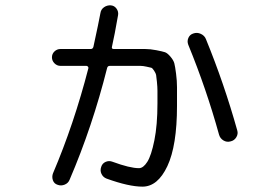

<svg xmlns="http://www.w3.org/2000/svg" viewBox="-20 -659 1040 717"><path d="M798 -156Q751 -326 683 -492Q678 -505 683.5 -517.5Q689 -530 702 -534Q716 -539 730 -532.5Q744 -526 749 -513Q817 -347 866 -172Q870 -159 862.5 -146.5Q855 -134 841 -131Q827 -127 814.5 -134.5Q802 -142 798 -156ZM206 -413Q193 -413 183.5 -422.5Q174 -432 174 -445Q174 -458 183.5 -467Q193 -476 206 -476H319Q327 -476 329 -485Q349 -577 355 -610Q357 -624 368.5 -632Q380 -640 394 -639Q407 -638 415 -627Q423 -616 421 -603Q408 -528 398 -484Q396 -476 405 -476H464Q502 -476 521.5 -476Q541 -476 564 -471.5Q587 -467 596 -464Q605 -461 616.5 -447.5Q628 -434 631 -422.5Q634 -411 637.5 -384Q641 -357 641 -333Q641 -309 641 -264Q641 -115 605 -38.5Q569 38 512 38Q461 38 378 8Q365 3 359 -9.5Q353 -22 358 -36Q362 -49 374.5 -54.5Q387 -60 400 -55Q465 -31 499 -31Q515 -31 530 -54.5Q545 -78 556.5 -135Q568 -192 568 -273Q568 -306 568 -320Q568 -334 566 -353.5Q564 -373 563 -379Q562 -385 555.5 -395Q549 -405 545 -406Q541 -407 527.5 -410Q514 -413 504.5 -413Q495 -413 472 -413H390Q382 -413 380 -405Q325 -186 240 12Q235 25 221.5 30.5Q208 36 195 31Q182 27 177.5 14Q173 1 178 -12Q256 -195 310 -404Q311 -407 308.5 -410Q306 -413 303 -413Z"/></svg>

Font: Rounded Mplus 1c
Style: Regular
Weight: 400
Version: Version 1.059.20150529